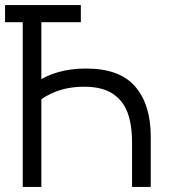

<svg xmlns="http://www.w3.org/2000/svg" viewBox="-20 -740 686 760"><path d="M0 -720H300V-652H0ZM143.7 -382 123.3 -413.7Q159.3 -439.7 209.6 -454.2Q259.8 -468.7 320.7 -468.7Q454.5 -468.7 515.6 -396.9Q576.7 -325.2 576.7 -199.7V0H502.7V-174Q502.7 -247 484.7 -295Q466.7 -343 425 -369.8Q383.3 -396.7 313.3 -396.7Q251.5 -396.7 202.3 -377.9Q153.2 -359.2 128 -332.7L143.7 -391.7V0H70V-720H143.7Z"/></svg>

Font: Tap Sans
Style: Regular
Weight: 400
Designer: Tap Payments
Foundry: Tap Payments
Version: Version 1.001;Glyphs 3.1.2 (3151)